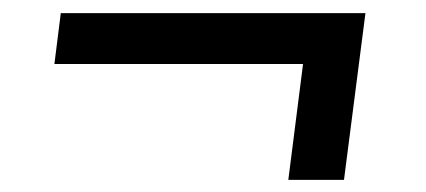

<svg xmlns="http://www.w3.org/2000/svg" viewBox="-20 -380 665 300"><path d="M75 -359.5H551L517.5 -99H430.5L453.5 -280H65Z"/></svg>

Font: Merriweather 24pt SemiBold
Style: Italic
Weight: 600
Italic angle: -7.8°
Version: Version 2.101